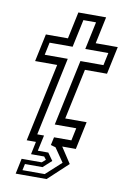

<svg xmlns="http://www.w3.org/2000/svg" viewBox="-94 -733 637 964"><g transform="rotate(10 225.0 -251.0)"><path d="M56 174.5 72.5 96H175L193.5 80L182 65H115L128.5 0H81.5L166.5 -399H54L84 -540H196.5L225.5 -677H367L338 -540H450.5L420.5 -399H308L253 -141.5H362L332 0H262.5L315 80L213.5 174.5ZM86.5 151.5H200L278.5 80L230 9.5L205 2.5L214 -38.5H302.5L316 -102.5H206.5L278 -438.5H395.5L409 -502.5H291.5L321.5 -643.5H257L227 -502.5H109.5L96 -438.5H213.5L128.5 -38.5H163L145.5 42H199L226 80L183 119H93.5Z"/></g></svg>

Font: Tourney
Style: Italic
Weight: 400
Italic angle: -12°
Version: Version 1.015